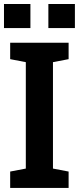

<svg xmlns="http://www.w3.org/2000/svg" viewBox="-20 -920 387 940"><path d="M29.8 0V-80.1L106.4 -94.7V-615.7L29.8 -630.4V-710.9H315.9V-630.4L239.3 -615.7V-94.7L315.9 -80.1V0ZM216.8 -782.7V-900.4H346.7V-782.7ZM-0.5 -782.7V-900.4H128.9V-782.7Z"/></svg>

Font: Roboto Slab SemiBold
Style: Regular
Weight: 600
Designer: Google
Version: Version 2.001; ttfautohint (v1.8.3)